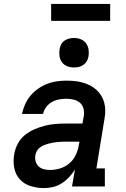

<svg xmlns="http://www.w3.org/2000/svg" viewBox="-20 -948 640 976"><path d="M203 8Q169 8 136 -2Q103 -12 81 -36Q59 -60 52.5 -94Q46 -128 52 -162Q56 -189 69.5 -215.5Q83 -242 105.5 -260.5Q128 -279 154.5 -290.5Q181 -302 208.5 -309Q236 -316 263.5 -318Q291 -320 318 -320H399L406 -358Q409 -377 404.5 -395.5Q400 -414 386.5 -425.5Q373 -437 354.5 -441.5Q336 -446 317 -446Q299 -446 280 -442.5Q261 -439 244 -429.5Q227 -420 215 -404Q203 -388 199 -369H92Q97 -394 107.5 -417.5Q118 -441 134.5 -461Q151 -481 173 -496.5Q195 -512 219 -521.5Q243 -531 268 -534.5Q293 -538 317 -538Q338 -538 359 -536Q380 -534 399.5 -528.5Q419 -523 437 -514Q455 -505 469.5 -492Q484 -479 494.5 -462Q505 -445 510 -425.5Q515 -406 515 -385Q515 -364 511 -343L470 -92H513V0H346L361 -86Q348 -65 331 -47Q314 -29 293.5 -16Q273 -3 250 2.5Q227 8 204 8Q204 8 204 8Q204 8 203 8ZM234 -84Q260 -84 286 -92Q312 -100 333 -118Q354 -136 365.5 -161Q377 -186 381 -212L384 -228H318Q306 -228 295 -227.5Q284 -227 272.5 -226Q261 -225 250 -223Q239 -221 227.5 -218Q216 -215 205 -210.5Q194 -206 184 -199Q174 -192 168 -181.5Q162 -171 160 -160Q157 -144 161 -128.5Q165 -113 176 -102.5Q187 -92 202.5 -88Q218 -84 234 -84ZM356 -605Q338 -605 321.5 -611.5Q305 -618 295 -631.5Q285 -645 282.5 -662.5Q280 -680 283 -698Q285 -711 291 -722.5Q297 -734 308 -741.5Q319 -749 331.5 -752Q344 -755 356 -755Q374 -755 390.5 -748.5Q407 -742 417 -728.5Q427 -715 430 -697.5Q433 -680 430 -662Q428 -649 421.5 -637.5Q415 -626 404.5 -618.5Q394 -611 381.5 -608Q369 -605 356 -605ZM540 -842H240V-928H540Z"/></svg>

Font: Iosevka Slab SmBdExObl
Style: Regular
Weight: 600
Width: 7
Italic angle: -9°
Monospace: yes
Designer: Belleve Invis
Foundry: Belleve Invis
Version: Version 11.1.0; ttfautohint (v1.8.3)